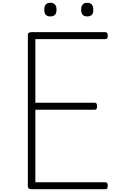

<svg xmlns="http://www.w3.org/2000/svg" viewBox="-20 -1359 853 1379"><path d="M207 0Q193 0 186.5 -5.5Q180 -11 180 -23V-1109Q180 -1119 187 -1123.5Q194 -1128 208 -1128H737Q745 -1128 749.5 -1122.5Q754 -1117 754 -1103Q754 -1089 749.5 -1083.5Q745 -1078 737 -1078H234V-621H661Q669 -621 673 -615.5Q677 -610 677 -596Q677 -582 673 -576.5Q669 -571 661 -571H234V-50H737Q745 -50 749.5 -44.5Q754 -39 754 -25Q754 -11 749.5 -5.5Q745 0 737 0ZM341 -1241Q320 -1241 309 -1252.5Q298 -1264 298 -1289Q298 -1315 309 -1327Q320 -1339 342 -1339Q364 -1339 375 -1326.5Q386 -1314 386 -1289Q386 -1264 374.5 -1252.5Q363 -1241 341 -1241ZM607 -1241Q585 -1241 574 -1252.5Q563 -1264 563 -1289Q563 -1315 574 -1327Q585 -1339 607 -1339Q628 -1339 639 -1326.5Q650 -1314 650 -1289Q651 -1264 639.5 -1252.5Q628 -1241 607 -1241Z"/></svg>

Font: Playwrite CL ExtraLight
Style: Regular
Weight: 200
Designer: Veronika Burian, José Scaglione
Foundry: TypeTogether
Version: Version 1.002